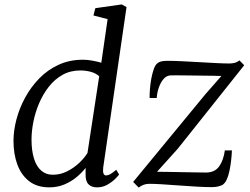

<svg xmlns="http://www.w3.org/2000/svg" viewBox="-20 -837 1130 868"><path d="M446.5 -79Q444.5 -61 448 -52.5Q451.5 -44 458.5 -44Q469 -44 480 -50.5Q491 -57 505.5 -69.5L518.5 -48Q514.5 -42 500.5 -28Q486.5 -14 465.5 -2Q444.5 10 418.5 10Q393.5 10 379.8 -4.2Q366 -18.5 367 -51V-78Q351 -57 326.5 -36.5Q302 -16 270.8 -3Q239.5 10 203 10Q148 10 112.2 -17.5Q76.5 -45 58.8 -92.2Q41 -139.5 41 -200Q41 -246 54.2 -296.8Q67.5 -347.5 93.5 -395.5Q119.5 -443.5 157.5 -482.5Q195.5 -521.5 245 -544.2Q294.5 -567 355 -567Q374.5 -567 396.8 -563Q419 -559 438 -553.5L466.5 -750.5L402.5 -767L411 -800L530.5 -817L552 -805ZM428.5 -492.5Q411.5 -507 388.8 -512.8Q366 -518.5 343 -518.5Q298 -518.5 262.5 -498.5Q227 -478.5 200.8 -445Q174.5 -411.5 157 -370.5Q139.5 -329.5 131 -286.8Q122.5 -244 122.5 -206Q122.5 -156.5 133.5 -120.8Q144.5 -85 166 -66Q187.5 -47 218.5 -47Q253.5 -47 284.2 -62.8Q315 -78.5 338.8 -101.2Q362.5 -124 375.5 -145.5ZM981 -493.5Q969 -494 943 -494.5Q917 -495 885 -495.2Q853 -495.5 823 -496Q793 -496.5 772.2 -496.5Q751.5 -496.5 748.5 -496Q731 -494 718.2 -478.5Q705.5 -463 697.8 -440.5Q690 -418 688.5 -394H656.5Q656 -410 657.8 -433.5Q659.5 -457 664 -481.5Q668.5 -506 675.5 -525.5Q682.5 -545 693 -552Q698.5 -556.5 708.5 -559.2Q718.5 -562 737.5 -562Q764 -562 802 -560.2Q840 -558.5 881 -556Q922 -553.5 958 -551.8Q994 -550 1016 -550Q1027.5 -550 1039.2 -552.5Q1051 -555 1062.5 -564L1084 -542L784 -165L690 -60.5Q710.5 -60.5 744.5 -59.8Q778.5 -59 814 -58.5Q849.5 -58 876.8 -57.5Q904 -57 911 -57Q950.5 -57 970.2 -84Q990 -111 996.5 -157H1028.5Q1027.5 -135 1024.8 -110.8Q1022 -86.5 1017.2 -64Q1012.5 -41.5 1004.8 -24.8Q997 -8 985.5 -1Q979 2.5 966.8 5.8Q954.5 9 936.5 9Q909.5 9 870.8 6.8Q832 4.5 790.5 1.5Q749 -1.5 713.2 -3.8Q677.5 -6 655.5 -6Q642 -6 630.2 -2Q618.5 2 607 11L582 -14.5L908.5 -411Z"/></svg>

Font: Merriweather 20pt Light
Style: Italic
Weight: 300
Italic angle: -7.8°
Version: Version 2.101